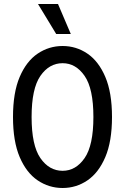

<svg xmlns="http://www.w3.org/2000/svg" viewBox="-20 -930 625 960"><path d="M45 -345Q45 -467 78.5 -545.5Q112 -624 168.5 -662Q225 -700 293 -700Q361 -700 417 -662Q473 -624 506.5 -545.5Q540 -467 540 -345Q540 -223 506.5 -144.5Q473 -66 417 -28Q361 10 293 10Q225 10 168.5 -28Q112 -66 78.5 -144.5Q45 -223 45 -345ZM138 -345Q138 -203 182 -139.5Q226 -76 293 -76Q359 -76 403 -139.5Q447 -203 447 -345Q447 -487 403 -550.5Q359 -614 293 -614Q226 -614 182 -550.5Q138 -487 138 -345ZM170 -910H270L334 -760H261Z"/></svg>

Font: Radio Canada Condensed
Style: Regular
Weight: 400
Width: 3
Designer: Charles Daoud, Etienne Aubert Bonn, Alexandre Saumier Demers, Jacques Le Bailly
Foundry: Radio-Canada
Version: Version 2.104; ttfautohint (v1.8.4.7-5d5b);gftools[0.9.28.de